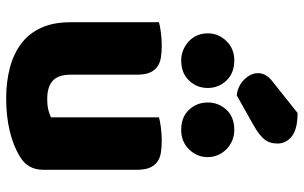

<svg xmlns="http://www.w3.org/2000/svg" viewBox="-201 -767 984 622"><g transform="rotate(90 291.0 -456.0)"><path d="M346 -928Q398 -928 421.5 -909.5Q445 -891 445 -863Q445 -837 431 -820Q417 -803 385 -785L289 -731Q259 -734 238 -755Q217 -776 217 -800Q217 -826 243 -846ZM52 -479Q62 -482 83.5 -485Q105 -488 128 -488Q150 -488 167.5 -485Q185 -482 197 -473Q209 -464 215.5 -448.5Q222 -433 222 -408V-193Q222 -152 242 -134.5Q262 -117 300 -117Q323 -117 337.5 -121Q352 -125 360 -129V-479Q370 -482 391.5 -485Q413 -488 436 -488Q458 -488 475.5 -485Q493 -482 505 -473Q517 -464 523.5 -448.5Q530 -433 530 -408V-104Q530 -54 488 -29Q453 -7 404.5 4.5Q356 16 299 16Q245 16 199.5 4Q154 -8 121 -33Q88 -58 70 -97.5Q52 -137 52 -193ZM88 -637Q88 -672 113 -697.5Q138 -723 175 -723Q217 -723 241 -697.5Q265 -672 265 -637Q265 -602 241 -576.5Q217 -551 175 -551Q157 -551 141 -558Q125 -565 113 -576.5Q101 -588 94.5 -603.5Q88 -619 88 -637ZM312 -637Q312 -672 335.5 -697.5Q359 -723 401 -723Q420 -723 436 -716Q452 -709 464 -697Q476 -685 482.5 -669.5Q489 -654 489 -637Q489 -602 464 -576.5Q439 -551 401 -551Q359 -551 335.5 -576.5Q312 -602 312 -637Z"/></g></svg>

Font: Baloo Tammudu
Style: Regular
Weight: 400
Designer: Omkar Shende and Ek Type
Foundry: Ek Type
Version: Version 1.443;PS 1.000;hotconv 16.6.51;makeotf.lib2.5.65220;